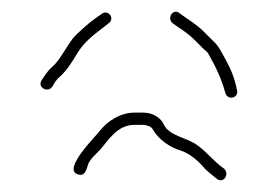

<svg xmlns="http://www.w3.org/2000/svg" viewBox="-20 -351 476 329"><path d="M114 -52C125 -49 127 -58 130 -66C132 -77 144 -86 152 -95C166 -111 181 -137 210 -137H226C231 -137 240 -134 242 -129C251 -113 271 -98 290 -93C307 -87 321 -74 331 -62C338 -55 344 -51 351 -45C363 -35 374 -53 364 -62C346 -74 333 -93 314 -105C298 -115 270 -119 261 -137C256 -149 242 -158 226 -158H210C186 -158 164 -143 152 -128C145 -118 85 -60 114 -52ZM276 -311C290 -301 301 -295 314 -282L330 -266C334 -263 337 -260 338 -257C349 -238 360 -215 366 -192C370 -178 390 -183 386 -197C382 -217 376 -232 367 -248C358 -264 356 -271 344 -282L329 -297C316 -310 303 -317 288 -328C277 -338 265 -320 276 -311ZM70 -203C74 -210 76 -214 83 -220C95 -231 103 -244 112 -259C124 -279 139 -290 157 -304L166 -311C178 -319 165 -336 154 -327L144 -320C131 -311 121 -301 110 -291C96 -277 85 -250 70 -237C61 -229 57 -222 51 -213C44 -201 62 -191 70 -203Z"/></svg>

Font: Be Happy
Style: Regular
Weight: 500
Designer: Mew Too
Foundry: Cannot Into Space Fonts
Version: Version 0.9977